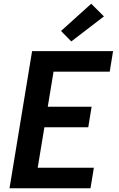

<svg xmlns="http://www.w3.org/2000/svg" viewBox="-20 -1009 640 1029"><path d="M31 0 152 -735H586L568 -625H267L236 -437H471L453 -327H218L182 -110H483L465 0ZM362 -787 307 -843 469 -989 537 -921Z"/></svg>

Font: Iosevka Aile Extrabold
Style: Italic
Weight: 800
Italic angle: -9°
Designer: Belleve Invis
Foundry: Belleve Invis
Version: Version 31.1.0; ttfautohint (v1.8.4)